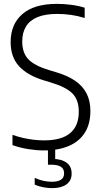

<svg xmlns="http://www.w3.org/2000/svg" viewBox="-20 -769 522 993"><path d="M206.5 9Q169 9 126.5 2.2Q84 -4.5 44.5 -18.5V-71.5Q73.5 -61.5 101.2 -55.2Q129 -49 156 -46Q183 -43 208.5 -43Q298 -43 342.8 -80.5Q387.5 -118 387.5 -191Q387.5 -253 354 -286.2Q320.5 -319.5 241 -343L208 -353Q123 -378.5 79 -426Q35 -473.5 35 -551.5Q35 -643.5 95.8 -696.2Q156.5 -749 274.5 -749Q311 -749 349.2 -744Q387.5 -739 418 -729V-676Q382.5 -687 347 -692Q311.5 -697 275.5 -697Q214 -697 174 -680.5Q134 -664 114.5 -632Q95 -600 95 -555Q95 -495.5 126.5 -462.5Q158 -429.5 233.5 -406.5L267 -396.5Q327.5 -379 367.5 -352Q407.5 -325 427.5 -286.2Q447.5 -247.5 447.5 -194.5Q447.5 -129.5 419.5 -84Q391.5 -38.5 337.5 -14.8Q283.5 9 206.5 9ZM250.5 204Q227.5 204 203.8 199.5Q180 195 159.5 186V151Q185.5 162.5 207 166.8Q228.5 171 249 171Q278 171 294.8 160.8Q311.5 150.5 311.5 127.5Q311.5 104 294.8 93.5Q278 83 248 83H228V-10H265.5V69.5L253 53Q297 53 323.8 72Q350.5 91 350.5 128.5Q350.5 165 323.8 184.5Q297 204 250.5 204Z"/></svg>

Font: Encode Sans SemiCondensed Light
Style: Regular
Weight: 300
Width: 4
Designer: Multiple Designers
Foundry: Impallari Type
Version: Version 3.002